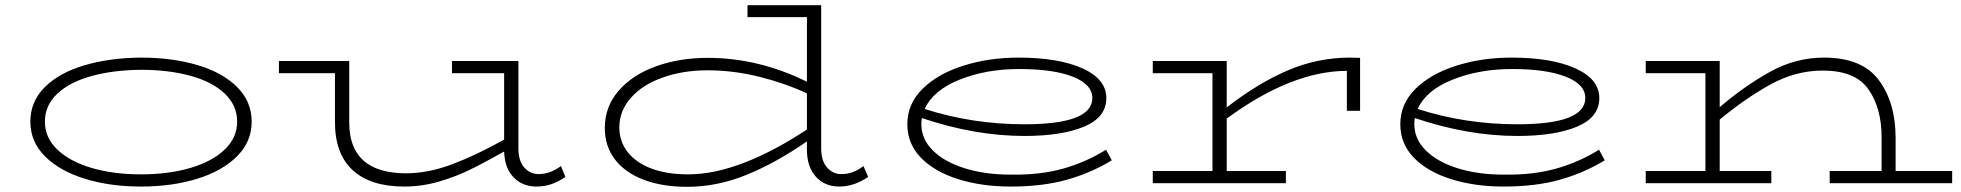

<svg xmlns="http://www.w3.org/2000/svg" viewBox="-20 -706 7558 740"><path d="M97 -237Q97 -315 153 -370.5Q209 -426 306 -454.5Q403 -483 523 -484Q643 -484 740 -455.5Q837 -427 893.5 -371Q950 -315 950 -237Q950 -160 893.5 -103.5Q837 -47 740 -17Q643 13 523 13Q404 13 307 -17Q210 -47 153.5 -103.5Q97 -160 97 -237ZM894 -237Q894 -300 846 -345.5Q798 -391 713.5 -414Q629 -437 523 -437Q417 -436 333 -413Q249 -390 201 -345Q153 -300 153 -237Q153 -175 201.5 -129Q250 -83 334 -58.5Q418 -34 523 -34Q629 -34 713 -58.5Q797 -83 845.5 -129Q894 -175 894 -237Z M2159 -24Q2133 -6 2106 3.5Q2079 13 2047 13Q1994 13 1959.5 -22.5Q1925 -58 1923 -122Q1847 -79 1790.5 -51.5Q1734 -24 1669.5 -5.5Q1605 13 1538 13Q1408 13 1339.5 -50Q1271 -113 1271 -235V-424H1055V-471H1326V-234Q1326 -39 1544 -38Q1630 -38 1723 -73Q1816 -108 1923 -168V-424H1722V-471H1978V-135Q1978 -86 2000.5 -60.5Q2023 -35 2056 -35Q2100 -35 2142 -66Z M3326 -24Q3272 13 3214 13Q3159 13 3124.5 -25Q3090 -63 3090 -130V-161Q2970 -78 2857 -32Q2744 14 2628 14Q2533 14 2461.5 -13Q2390 -40 2350.5 -91Q2311 -142 2311 -213Q2311 -295 2364.5 -356.5Q2418 -418 2508.5 -450.5Q2599 -483 2707 -483Q2904 -483 3090 -391V-640H2861V-686H3145V-135Q3145 -86 3167.5 -60.5Q3190 -35 3222 -35Q3246 -35 3266.5 -42.5Q3287 -50 3308 -66ZM3090 -207V-346Q3007 -385 2907 -410Q2807 -435 2707 -435Q2613 -435 2535 -407.5Q2457 -380 2412 -329.5Q2367 -279 2367 -215Q2367 -161 2399 -120Q2431 -79 2490.5 -56.5Q2550 -34 2632 -34Q2733 -34 2850 -79.5Q2967 -125 3090 -207Z M4265 -88Q4184 -39 4091 -13Q3998 13 3875 13Q3764 13 3673 -15.5Q3582 -44 3529.5 -98Q3477 -152 3477 -227Q3477 -306 3536 -364Q3595 -422 3693.5 -453Q3792 -484 3905 -484Q4060 -484 4152 -442.5Q4244 -401 4244 -328Q4244 -254 4158.5 -218Q4073 -182 3928 -182Q3738 -182 3533 -251Q3531 -237 3531 -228Q3531 -170 3575.5 -126Q3620 -82 3698 -57.5Q3776 -33 3875 -33Q3988 -31 4077 -56Q4166 -81 4243 -129ZM3544 -286Q3728 -227 3928 -227Q4190 -227 4190 -328Q4190 -381 4114.5 -410.5Q4039 -440 3908 -440Q3781 -440 3678.5 -399Q3576 -358 3544 -286Z M5222 -483V-279H5171V-433Q4957 -432 4708 -249V-47H4936V0H4423V-47H4653V-424H4423V-471H4708V-292Q4829 -386 4944 -435Q5059 -484 5183 -484Z M6165 -88Q6084 -39 5991 -13Q5898 13 5775 13Q5664 13 5573 -15.5Q5482 -44 5429.5 -98Q5377 -152 5377 -227Q5377 -306 5436 -364Q5495 -422 5593.5 -453Q5692 -484 5805 -484Q5960 -484 6052 -442.5Q6144 -401 6144 -328Q6144 -254 6058.5 -218Q5973 -182 5828 -182Q5638 -182 5433 -251Q5431 -237 5431 -228Q5431 -170 5475.5 -126Q5520 -82 5598 -57.5Q5676 -33 5775 -33Q5888 -31 5977 -56Q6066 -81 6143 -129ZM5444 -286Q5628 -227 5828 -227Q6090 -227 6090 -328Q6090 -381 6014.5 -410.5Q5939 -440 5808 -440Q5681 -440 5578.5 -399Q5476 -358 5444 -286Z M7504 -47V0H7032V-47H7232V-177Q7232 -289 7181.5 -361.5Q7131 -434 7005 -434Q6900 -434 6802 -379.5Q6704 -325 6608 -245V-47H6807V0H6323V-47H6553V-424H6323V-471H6608V-293Q6704 -375 6802.5 -429.5Q6901 -484 7010 -484Q7157 -484 7221.5 -397Q7286 -310 7286 -174V-47Z"/></svg>

Font: BioRhyme Expanded Light
Style: Regular
Weight: 300
Width: 7
Designer: Aoife Mooney
Foundry: Aoife Mooney Type
Version: Version 1.000